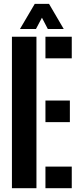

<svg xmlns="http://www.w3.org/2000/svg" viewBox="-20 -994 422 1014"><path d="M43 0V-800H172.5V0ZM220 -686V-800H359V-686ZM220 -349V-463H349V-349ZM220 0V-114H359V0ZM85.5 -841 163.5 -973.5H239L316.5 -841H232.5L201.5 -900.5L170 -841Z"/></svg>

Font: Big Shoulders Stencil Display ExtraBold
Style: Regular
Weight: 800
Designer: Patric King
Foundry: XO Type Co
Version: Version 1.000